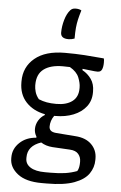

<svg xmlns="http://www.w3.org/2000/svg" viewBox="-67 -864 734 1160"><g transform="rotate(5 300.0 -284.0)"><path d="M316 -630Q269 -630 269 -666Q269 -704 280.5 -743.5Q292 -783 312 -805Q324 -818 343 -818Q366 -818 379 -810Q369 -777 363.5 -753Q358 -729 355.5 -703Q353 -677 353 -637Q335 -630 316 -630ZM162 -72Q162 -99 176 -123Q190 -147 214 -161V-166Q142 -180 99 -226.5Q56 -273 56 -346V-352Q56 -439 120.5 -492.5Q185 -546 303 -546Q367 -546 421 -542.5Q475 -539 539 -533Q541 -529 541.5 -522Q542 -515 542 -507Q542 -482 535 -466Q528 -450 509 -450Q493 -450 471.5 -453Q450 -456 417 -459V-451Q450 -433 471 -403Q492 -373 492 -329V-322Q492 -272 464 -236Q436 -200 387.5 -180.5Q339 -161 278 -161Q274 -161 271 -161Q260 -146 254.5 -129Q249 -112 249 -95Q249 -79 259 -70Q269 -61 292 -59L409 -50Q472 -46 507 -11.5Q542 23 542 74V83Q542 128 516 166Q490 204 428.5 227Q367 250 262 250H231Q135 250 85 211Q35 172 35 118V111Q35 59 74.5 21.5Q114 -16 175 -20V-27Q162 -48 162 -72ZM170 -253Q194 -243 219 -238.5Q244 -234 277 -234Q338 -234 373.5 -260.5Q409 -287 409 -339V-346Q409 -372 395.5 -405.5Q382 -439 340 -463Q319 -464 297 -464Q223 -464 182 -433.5Q141 -403 141 -339V-333Q141 -317 147 -295.5Q153 -274 170 -253ZM246 183H280Q331 183 367.5 177.5Q404 172 439 159Q446 148 448.5 134Q451 120 451 107V100Q451 74 435 55Q419 36 384 34L277 28Q236 25 207 6Q126 33 126 103V110Q126 144 157 163.5Q188 183 246 183Z"/></g></svg>

Font: Recursive Sn Csl St
Style: Regular
Weight: 400
Version: Version 1.079;hotconv 1.0.112;makeotfexe 2.5.65598; ttfautoh